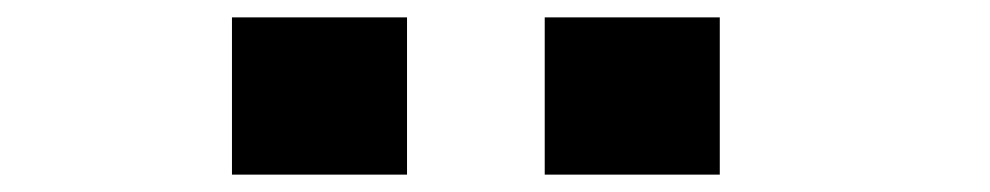

<svg xmlns="http://www.w3.org/2000/svg" viewBox="-20 -760 1140 221"><path d="M247 -740H448.5V-559H247ZM607 -740H808.5V-559H607Z"/></svg>

Font: Trispace Expanded ExtraBold
Style: Regular
Weight: 800
Width: 7
Designer: Tyler Finck
Foundry: Etcetera Type Company
Version: Version 1.210; ttfautohint (v1.8.3)